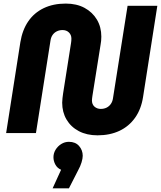

<svg xmlns="http://www.w3.org/2000/svg" viewBox="-20 -732 885 1056"><path d="M516.3 12.3Q457.3 12.3 413.5 -10.8Q369.7 -34 345.8 -74.7Q322 -115.3 322 -167.3Q322 -179 323.7 -192.3Q325.3 -205.7 327 -217.7L370.7 -495.3Q371.7 -501 372.2 -507.5Q372.7 -514 372.7 -520Q372.7 -540 359.2 -553.3Q345.7 -566.7 324 -566.7Q306.7 -566.7 292.5 -559.7Q278.3 -552.7 269.3 -539.8Q260.3 -527 257.7 -508.7L177.7 0H13.7L92 -500Q103 -567.3 135.5 -614.7Q168 -662 220.5 -687.2Q273 -712.3 341.7 -712.3Q401.3 -712.3 445 -688.7Q488.7 -665 513 -624.2Q537.3 -583.3 537.3 -530.7Q537.3 -519 536.2 -507.3Q535 -495.7 533 -485L488.3 -204.7Q487.3 -197 486.5 -190.8Q485.7 -184.7 485.7 -179.7Q485.7 -157.7 499.8 -145.3Q514 -133 534.3 -133Q552 -133 566.2 -140Q580.3 -147 589.5 -160.2Q598.7 -173.3 601.3 -191L681.7 -700H845.3L767 -199.7Q756.7 -132 723 -84.5Q689.3 -37 636.8 -12.3Q584.3 12.3 516.3 12.3ZM269.3 304 316 201.7Q295 192.7 284.5 173.2Q274 153.7 274 133Q274 110.7 285.8 91.3Q297.7 72 317 60Q336.3 48 359 48Q395 48 415 71Q435 94 435 125Q435 139 428.7 160.5Q422.3 182 409.7 204.7L359 304Z"/></svg>

Font: MuseoModerno Thin
Style: Italic
Weight: 100
Italic angle: -9°
Designer: Pablo Cosgaya, Héctor Gatti, Marcela Romero, and the Authors of The MuseoModerno Project.
Foundry: Omnibus-Type Team
Version: Version 1.003